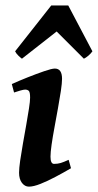

<svg xmlns="http://www.w3.org/2000/svg" viewBox="-20 -675 363 713"><path d="M243.7 -50.3Q215.3 -33.7 185.8 -18.1Q156.2 -2.4 130.4 7.8Q104.5 18.1 87.4 18.1Q72.3 18.1 61.5 4.2Q50.8 -9.8 50.8 -33.7Q50.8 -49.8 54.9 -78.6Q59.1 -107.4 65.2 -142.1Q71.3 -176.8 77.4 -210.9Q83.5 -245.1 87.6 -272.2Q91.8 -299.3 91.8 -312.5Q91.8 -333 86.9 -337.6Q82 -342.3 73.2 -342.3Q67.9 -342.3 54.9 -338.6Q42 -335 32.2 -331.5L23.9 -362.8Q49.3 -374.5 82.5 -387.7Q115.7 -400.9 144 -410.6Q172.4 -420.4 183.6 -420.4Q210.4 -420.4 210.4 -382.3Q210.4 -366.7 206.1 -337.6Q201.7 -308.6 195.3 -273.2Q189 -237.8 182.4 -202.4Q175.8 -167 171.6 -137.9Q167.5 -108.9 167.5 -93.3Q167.5 -66.4 180.7 -66.4Q194.3 -66.4 205.6 -69.8Q216.8 -73.2 234.9 -81.5ZM323.2 -484.4Q316.9 -475.6 307.9 -468Q298.8 -460.4 291.5 -457L190.4 -558.1L61.5 -457Q57.1 -460 48.8 -467.8Q40.5 -475.6 36.1 -484.4L170.4 -654.8H233.4Z"/></svg>

Font: Dai Banna SIL SemiBold
Style: Italic
Weight: 600
Italic angle: -11°
Designer: Victor Gaultney
Foundry: SIL International
Version: Version 4.000